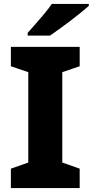

<svg xmlns="http://www.w3.org/2000/svg" viewBox="-20 -951 469 971"><path d="M35 0V-98L123 -129V-586L35 -616V-714H383V-616L295 -586V-129L383 -98V0ZM429 -921Q413 -907 388 -886.5Q363 -866 334.5 -844.5Q306 -823 279 -803.5Q252 -784 233 -771H120V-785Q137 -804 159.5 -829.5Q182 -855 204.5 -882Q227 -909 242 -931H429Z"/></svg>

Font: Noto Sans Symbols ExtraBold
Style: Regular
Weight: 800
Version: Version 2.002